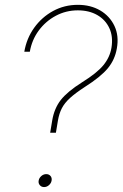

<svg xmlns="http://www.w3.org/2000/svg" viewBox="-20 -757 500 783"><path d="M184.6 -215.8 192.9 -265.6Q201.2 -314.9 227.8 -349.1Q254.4 -383.3 315.4 -421.9Q376 -459.5 402.1 -491.7Q428.2 -523.9 434.6 -562.5Q441.9 -607.9 426 -642.1Q410.2 -676.3 376.7 -695.6Q343.3 -714.8 297.4 -714.8Q249 -714.8 207.5 -692.6Q166 -670.4 137.9 -632.3Q109.9 -594.2 101.6 -545.9H79.1Q88.4 -600.6 119.4 -643.8Q150.4 -687 196.5 -712.2Q242.7 -737.3 297.4 -737.3Q349.6 -737.3 388.7 -714.4Q427.7 -691.4 446.8 -651.1Q465.8 -610.8 456.5 -559.6Q448.7 -513.7 419.7 -478.5Q390.6 -443.4 325.2 -401.9Q287.6 -377.4 265.6 -357.4Q243.7 -337.4 232.4 -315.9Q221.2 -294.4 216.3 -265.6L208 -215.8ZM159.7 5.9Q148.9 5.9 142.3 -2Q135.7 -9.8 137.7 -20.5Q139.6 -31.7 148.7 -39.3Q157.7 -46.9 168.5 -46.9Q179.7 -46.9 186 -39.3Q192.4 -31.7 190.4 -20.5Q188.5 -9.8 179.7 -2Q170.9 5.9 159.7 5.9Z"/></svg>

Font: Inter Display Thin
Style: Italic
Weight: 100
Italic angle: -9.39999°
Designer: Rasmus Andersson
Foundry: rsms
Version: Version 4.000;git-a52131595